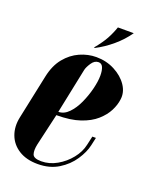

<svg xmlns="http://www.w3.org/2000/svg" viewBox="-132 -725 661 807"><g transform="rotate(20 198.0 -321.5)"><path d="M-3 -152 39 -351Q50 -403 77 -436Q104 -469 140 -485Q176 -501 213 -501Q258 -501 295.5 -481.5Q333 -462 353.5 -431.5Q374 -401 369 -368Q366 -343 352.5 -316.5Q339 -290 312.5 -266.5Q286 -243 243.5 -228.5Q201 -214 138 -214L105 -71Q99 -43 104.5 -26.5Q110 -10 144 -10Q180 -10 213.5 -29Q247 -48 271 -78Q295 -108 302 -141L311 -181H327L319 -145Q312 -113 288.5 -77.5Q265 -42 226 -18Q187 6 134 6Q83 6 49 -15.5Q15 -37 1.5 -73Q-12 -109 -3 -152ZM141 -230Q166 -230 187 -251.5Q208 -273 223 -306Q238 -339 246.5 -373.5Q255 -408 255 -433Q255 -456 249 -470Q243 -484 229 -484Q211 -484 198.5 -465Q186 -446 183 -433ZM194 -535H189Q217 -569 231 -594.5Q245 -620 255 -649H326Q301 -613 266 -583.5Q231 -554 194 -535Z"/></g></svg>

Font: Emberly Black
Style: Italic
Weight: 900
Italic angle: -12°
Designer: Rajesh Rajput
Foundry: Rajesh Rajput
Version: Version 1.000